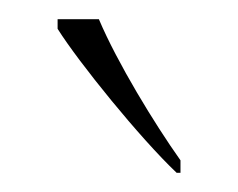

<svg xmlns="http://www.w3.org/2000/svg" viewBox="-20 -786 248 200"><path d="M164 -606H168V-619C141 -657 102 -721 83 -766H40V-756C62 -721 126 -642 164 -606Z"/></svg>

Font: Noto Serif Armenian SemiCondensed Thin
Style: Regular
Weight: 100
Width: 4
Designer: Monotype Design Team
Foundry: Monotype Imaging Inc.
Version: Version 2.008